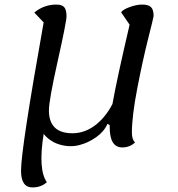

<svg xmlns="http://www.w3.org/2000/svg" viewBox="-20 -620 777 840"><path d="M122 200Q72 200 72 127Q72 32 171 -522L130 -565Q172 -600 227 -600Q251 -600 261 -588.5Q271 -577 271 -549Q271 -525 232.5 -353Q194 -181 194 -137Q194 -37 297 -37Q349 -37 394.5 -70.5Q440 -104 472 -165Q490 -268 547 -512L510 -566Q517 -578 547 -589Q577 -600 602 -600Q629 -600 640.5 -589Q652 -578 652 -550Q652 -545 628 -450Q604 -355 580.5 -233Q557 -111 557 -40Q557 -9 571 3Q548 25 515 25Q460 25 460 -63V-73L450 -78Q436 -45 401 -20Q366 5 326 15Q286 25 243 13Q200 1 171 -34Q146 122 185 177Q160 200 122 200Z"/></svg>

Font: Lemonada Light
Style: Regular
Weight: 300
Designer: Mohamed Gaber (Arabic), Eduardo Tunni (Latin)
Foundry: Kief Type Foundry
Version: Version 4.004